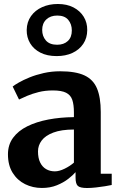

<svg xmlns="http://www.w3.org/2000/svg" viewBox="-20 -922 596 953"><path d="M19.5 -156.1Q19.5 -203.6 45 -238.2Q70.5 -272.8 115.5 -295.1Q160.5 -317.4 219.8 -328.7Q279.1 -340 346.9 -340.6V-363.6Q346.9 -402.2 338.8 -426.3Q330.6 -450.4 308 -461.7Q285.5 -473.1 242.5 -473.1Q204.2 -473.1 172 -465Q139.8 -456.9 115.1 -446.4Q90.4 -435.9 74.4 -428L42.9 -492.6Q51.8 -499.9 73.5 -512.4Q95.2 -524.9 126.7 -537.8Q158.3 -550.7 197.1 -559.4Q235.9 -568.2 278.7 -568.2Q355 -568.2 398.9 -547.9Q442.7 -527.6 461.4 -483.1Q480.1 -438.7 480.1 -366.1V-59.6H534.5V-3.8Q523.1 -1.2 501.7 2.3Q480.3 5.8 456.1 8.5Q431.9 11.2 412.2 11.2Q378.4 11.2 366.7 1.1Q355 -9.1 355 -40.6V-67.5Q342.5 -52.8 318.9 -34.3Q295.2 -15.8 262.2 -2.4Q229.2 11 187.9 11Q142.7 11 104.4 -8Q66 -27.1 42.8 -64.3Q19.5 -101.6 19.5 -156.1ZM252.3 -71.5Q274 -71.5 300.7 -84.6Q327.4 -97.6 346.9 -114.8V-279.1Q284.2 -279 244.7 -264Q205.2 -249.1 186.9 -224.6Q168.6 -200.2 168.6 -170.5Q168.6 -137.7 179.2 -115.8Q189.8 -93.8 208.7 -82.7Q227.6 -71.5 252.3 -71.5ZM261.3 -643.6Q214 -643.6 180.5 -660.7Q147 -677.9 129.5 -707.3Q112.1 -736.7 112.5 -773.2Q113.2 -813 133.9 -842.1Q154.6 -871.1 189.2 -886.6Q223.7 -902.2 267.1 -902.2Q312 -902.2 344.7 -885.2Q377.4 -868.2 395.4 -839Q413.4 -809.8 413 -772.5Q412.7 -733.1 393.1 -704.1Q373.5 -675 339.5 -659.3Q305.5 -643.6 261.3 -643.6ZM263.5 -699.9Q296.8 -699.9 316.6 -718.4Q336.5 -736.9 336.5 -770.7Q336.5 -802.3 318.6 -823.6Q300.8 -844.8 264.2 -844.8Q230.3 -844.8 209.8 -825.4Q189.4 -805.9 189.4 -773.6Q189.4 -742.4 207.8 -721.1Q226.3 -699.9 263.5 -699.9Z"/></svg>

Font: Merriweather 7pt Light
Style: Regular
Weight: 300
Designer: Eben Sorkin
Foundry: Eben Sorkin
Version: Version 2.200;gftools[0.9.31]